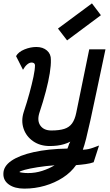

<svg xmlns="http://www.w3.org/2000/svg" viewBox="-29 -910 649 1136"><path d="M115 206Q58 206 24 182Q-10 158 -9 118Q-9 74 38 41.5Q85 9 170.5 -10Q256 -29 370 -31Q373 -37 375 -44Q377 -51 380 -58.5Q383 -66 387 -72Q370 -63 350 -57Q330 -51 308.5 -48.5Q287 -46 265 -46Q208 -46 167 -74.5Q126 -103 110.5 -149Q95 -195 111 -246Q131 -306 145.5 -359.5Q160 -413 169 -455.5Q178 -498 178 -525Q177 -533 171.5 -536.5Q166 -540 158 -540Q145 -540 131.5 -528.5Q118 -517 107 -497L66 -578Q80 -603 115.5 -617.5Q151 -632 186 -632Q225 -632 249 -611Q273 -590 272 -556Q273 -524 265.5 -477Q258 -430 242.5 -370.5Q227 -311 203 -239Q190 -194 210.5 -166Q231 -138 275 -138Q322 -138 351.5 -147.5Q381 -157 397.5 -180Q414 -203 422 -242L499 -618H595Q564 -472 542.5 -369.5Q521 -267 506 -199Q491 -131 480.5 -89.5Q470 -48 461 -24Q481 -25 494.5 -28Q508 -31 522 -36Q536 -41 557 -49L525 50Q506 57 477.5 61Q449 65 421 67Q391 110 343 141Q295 172 236.5 189Q178 206 115 206ZM137 114Q180 114 220.5 101Q261 88 294 68Q240 72 193 79.5Q146 87 116.5 95Q87 103 86 108Q86 109 102 111.5Q118 114 137 114ZM368 -671 314 -741 515 -890 568 -820Z"/></svg>

Font: Victor Mono Thin
Style: Italic
Weight: 100
Italic angle: -12°
Monospace: yes
Designer: Rune Bjørnerås
Version: Version 1.561;gftools[0.9.30]